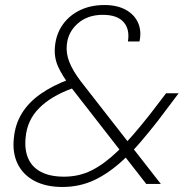

<svg xmlns="http://www.w3.org/2000/svg" viewBox="-20 -732 740 764"><path d="M562 0 263 -384Q227 -431 210.5 -468.5Q194 -506 199 -550Q204 -598 230 -634.5Q256 -671 298.5 -691.5Q341 -712 396 -712Q446 -712 480.5 -693Q515 -674 529.5 -641Q544 -608 535 -567H489Q497 -616 471.5 -644.5Q446 -673 389 -673Q329 -673 290 -639Q251 -605 246 -555Q242 -520 256 -485Q270 -450 301 -409L620 0ZM228 12Q164 12 118.5 -11.5Q73 -35 51 -78.5Q29 -122 35 -181Q40 -237 67 -281Q94 -325 142 -358.5Q190 -392 255 -416L275 -423L298 -391L267 -380Q184 -350 136 -302Q88 -254 82 -185Q77 -136 92.5 -101Q108 -66 144 -47.5Q180 -29 235 -29Q295 -29 345.5 -54.5Q396 -80 450 -132Q479 -160 510 -196Q541 -232 576 -276L641 -361H691L608 -251Q572 -205 539 -166.5Q506 -128 473 -98Q414 -43 355.5 -15.5Q297 12 228 12Z"/></svg>

Font: DM Sans 20pt ExtraLight
Style: Italic
Weight: 250
Italic angle: -10°
Version: Version 4.004;gftools[0.9.30]